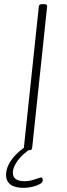

<svg xmlns="http://www.w3.org/2000/svg" viewBox="-20 -722 323 925"><path d="M110 2Q94 2 95 -10L167 -690Q168 -697 171.5 -699.5Q175 -702 184 -702H192Q209 -702 207 -690L135 -10Q134 -3 130.5 -0.5Q127 2 118 2ZM93 183Q51 183 30 166.5Q9 150 9 121Q9 96 22 70Q35 44 60.5 19Q86 -6 121 -27L131 -7Q92 17 67 49.5Q42 82 42 111Q42 130 56 140.5Q70 151 98 151Q117 151 133.5 146.5Q150 142 162 137.5Q174 133 178 133Q182 133 184 136.5Q186 140 186 147Q186 157 171.5 165Q157 173 135.5 178Q114 183 93 183Z"/></svg>

Font: Asap Thin
Style: Italic
Weight: 250
Italic angle: -6°
Designer: Pablo Cosgaya
Foundry: Omnibus-Type
Version: Version 3.001